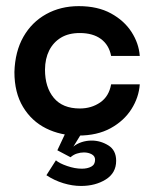

<svg xmlns="http://www.w3.org/2000/svg" viewBox="-20 -432 509 626"><path d="M235 10Q177.3 10 130.2 -13.5Q83 -37 55 -83.5Q27 -130 27 -197.3Q29 -264 56.3 -312Q83.7 -360 130.7 -386Q177.7 -412 236.7 -412Q298.7 -412 341.8 -388.3Q385 -364.7 408.8 -327.7Q432.7 -290.7 435.7 -249.7H342.3Q335.3 -285.7 309 -305Q282.7 -324.3 240 -324.3Q203.7 -324.3 178.7 -309.2Q153.7 -294 140.3 -267.3Q127 -240.7 126.7 -205Q126.7 -147.3 155.5 -112.8Q184.3 -78.3 240.3 -78.3Q278 -78.3 306.7 -98Q335.3 -117.7 342.3 -157H435.7Q432.7 -114.3 408.5 -76.2Q384.3 -38 340.7 -14Q297 10 235 10ZM131.3 139.3 162.3 90.7Q173.7 100.7 199 109.3Q224.3 118 246.7 118Q265 118 277.5 111.3Q290 104.7 290 88.7Q290 77 279 71Q268 65 253.3 65Q242.3 65 230.8 68.7Q219.3 72.3 210 80.7L167 58L210 -33.7L257 -15.3L219.3 46Q230.3 36.7 246 31.5Q261.7 26.3 278.7 26.3Q307.7 26.3 333.2 42Q358.7 57.7 358.7 92.3Q358.7 132 324.8 153.2Q291 174.3 244 174.3Q216 174.3 186.5 165.3Q157 156.3 131.3 139.3Z"/></svg>

Font: Darker Grotesque Light
Style: Regular
Weight: 300
Designer: Gabriel Lam
Foundry: TypeRant
Version: Version 1.000;gftools[0.9.28]